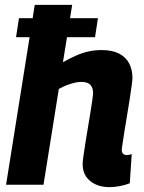

<svg xmlns="http://www.w3.org/2000/svg" viewBox="-20 -760 592 790"><path d="M46 -607 58 -685H383L371 -607ZM481 -143Q481 -133 486.5 -127.5Q492 -122 502 -122Q506 -122 511.5 -123Q517 -124 522 -126L514 -6Q497 1 474 5.5Q451 10 430 10Q398 10 373 -1.5Q348 -13 334 -34Q320 -55 320 -84Q320 -93 323 -116Q326 -139 331 -169.5Q336 -200 341.5 -233.5Q347 -267 352 -297Q357 -327 360 -349Q363 -371 363 -378Q363 -398 352 -410.5Q341 -423 314 -423Q300 -423 284.5 -419Q269 -415 253.5 -409Q238 -403 222 -394L159 0H5L123 -740H277L239 -504Q269 -521 294.5 -532Q320 -543 345 -548.5Q370 -554 398 -554Q442 -554 470 -539.5Q498 -525 511.5 -499Q525 -473 525 -439Q525 -430 521.5 -406Q518 -382 513.5 -351Q509 -320 503 -286.5Q497 -253 492.5 -222.5Q488 -192 484.5 -170.5Q481 -149 481 -143Z"/></svg>

Font: Georama ExtraCondensed Thin
Style: Bold Italic
Weight: 700
Italic angle: -9°
Version: Version 1.001